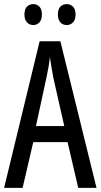

<svg xmlns="http://www.w3.org/2000/svg" viewBox="-20 -915 490 935"><path d="M361 0 309 -223H142L90 0H0L173 -714H274L450 0ZM240 -535Q235 -563 230.5 -589Q226 -615 223 -638Q218 -590 206 -536L155 -301H293ZM99 -845Q99 -871 111.5 -883Q124 -895 142 -895Q160 -895 172 -882.5Q184 -870 184 -845Q184 -819 172 -806Q160 -793 142 -793Q124 -793 111.5 -806Q99 -819 99 -845ZM262 -845Q262 -871 274.5 -883Q287 -895 305 -895Q323 -895 335.5 -882.5Q348 -870 348 -845Q348 -819 335.5 -806Q323 -793 305 -793Q286 -793 274 -806Q262 -819 262 -845Z"/></svg>

Font: Noto Sans Lao UI ExtCond
Style: Regular
Weight: 400
Width: 2
Designer: Monotype Design Team
Foundry: Monotype Imaging Inc.
Version: Version 2.000; ttfautohint (v1.8.4.7-5d5b)